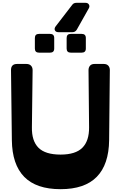

<svg xmlns="http://www.w3.org/2000/svg" viewBox="-20 -1326 856 1360"><path d="M524 -1116Q513 -1098 493 -1098H395Q375 -1098 369 -1111Q363 -1124 374 -1139L491 -1291Q501 -1306 521 -1306H586Q603 -1306 610 -1293.5Q617 -1281 609 -1267ZM482 -953Q452 -953 452 -982V-1057Q452 -1086 482 -1086H558Q588 -1086 588 -1057V-982Q588 -953 558 -953ZM257 -953Q227 -953 227 -982V-1057Q227 -1086 257 -1086H334Q364 -1086 364 -1057V-982Q364 -953 334 -953ZM753 -333Q751 -161 665.5 -73.5Q580 14 409 14Q237 14 151.5 -73.5Q66 -161 64 -333L58 -830Q58 -873 101 -873H167Q188 -873 199.5 -861Q211 -849 211 -829L206 -425Q204 -328 252.5 -279.5Q301 -231 409 -231Q515 -231 563.5 -279.5Q612 -328 611 -425L607 -829Q607 -848 617.5 -860.5Q628 -873 650 -873H715Q736 -873 747 -861Q758 -849 758 -830Z"/></svg>

Font: OpenDyslexic3
Style: Bold
Weight: 700
Designer: Abelardo Gonzalez
Version: Version 1.000;PS 001.001;hotconv 1.0.56